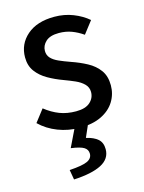

<svg xmlns="http://www.w3.org/2000/svg" viewBox="-112 -568 649 865"><g transform="rotate(-15 212.5 -135.5)"><path d="M210 12Q157 12 109 -6.5Q61 -25 26 -59L70 -116Q103 -90 137 -77Q171 -64 213 -64Q257 -64 278.5 -83.5Q300 -103 300 -131Q300 -153 284.5 -168.5Q269 -184 245 -194.5Q221 -205 194 -215Q158 -228 125.5 -246.5Q93 -265 73 -292Q53 -319 53 -358Q53 -420 99.5 -460.5Q146 -501 227 -501Q274 -501 314.5 -485Q355 -469 384 -444L340 -387Q314 -405 287 -415Q260 -425 228 -425Q187 -425 167 -406.5Q147 -388 147 -363Q147 -343 159.5 -329.5Q172 -316 194.5 -306Q217 -296 248 -285Q286 -272 319.5 -254Q353 -236 373.5 -208Q394 -180 394 -137Q394 -96 373 -62Q352 -28 311 -8Q270 12 210 12ZM124 230 116 184Q177 180 200 169Q223 158 223 136Q223 117 206.5 106.5Q190 96 146 90L191 -3H253L224 63Q259 71 278 87.5Q297 104 297 135Q297 180 252.5 203Q208 226 124 230Z"/></g></svg>

Font: Source Sans 3 Medium
Style: Regular
Weight: 500
Designer: Paul D. Hunt
Foundry: Adobe
Version: Version 3.052;hotconv 1.1.0;makeotfexe 2.6.0